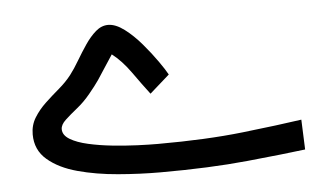

<svg xmlns="http://www.w3.org/2000/svg" viewBox="-39 -503 966 562"><g transform="rotate(-5 443.5 -222.5)"><path d="M410.6 -84Q553.7 -84 661.1 -96.2Q768.6 -108.4 835.4 -118.2L838.9 -30.3Q777.8 -22.5 667 -11.5Q556.2 -0.5 411.6 -0.5Q351.1 -0.5 287.1 -5.9Q223.1 -11.2 169.2 -25.9Q115.2 -40.5 81.8 -69.1Q48.3 -97.7 48.3 -143.6Q48.3 -170.9 61.8 -192.6Q75.2 -214.4 95.2 -233.2Q115.2 -252 136.2 -269.8Q157.2 -287.6 172.4 -307.1Q185.5 -324.2 199.2 -347.4Q212.9 -370.6 227.8 -392.6Q242.7 -414.6 259.5 -429.2Q276.4 -443.8 295.9 -443.8Q317.9 -443.8 343.5 -424.6Q369.1 -405.3 392.8 -377.4Q416.5 -349.6 434.8 -323.5Q453.1 -297.4 460.4 -283.7L402.3 -232.4Q379.9 -261.7 353.8 -298.6Q327.6 -335.4 299.3 -356.9Q284.2 -334.5 273.9 -318.1Q263.7 -301.8 252.7 -285.6Q241.7 -269.5 223.1 -247.1Q205.1 -225.1 184.3 -208.5Q163.6 -191.9 148.9 -178.2Q134.3 -164.6 134.3 -151.4Q134.3 -133.8 154.5 -121.6Q174.8 -109.4 207.5 -102.1Q240.2 -94.7 277.8 -90.8Q315.4 -86.9 350.6 -85.4Q385.7 -84 410.6 -84Z"/></g></svg>

Font: Vazirmatn RD UI FD
Style: Regular
Weight: 400
Designer: Saber Rastikerdar
Foundry: Saber Rastikerdar
Version: Version 33.003